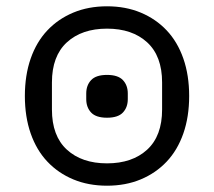

<svg xmlns="http://www.w3.org/2000/svg" viewBox="-20 -578 680 610"><path d="M320 -204Q285 -204 269.5 -220.5Q254 -237 254 -263V-281Q254 -307 269.5 -323.5Q285 -340 320 -340Q355 -340 370.5 -323.5Q386 -307 386 -281V-263Q386 -237 370.5 -220.5Q355 -204 320 -204ZM320 -59Q400 -59 447.5 -102.5Q495 -146 495 -230V-316Q495 -400 447.5 -443.5Q400 -487 320 -487Q240 -487 192.5 -443.5Q145 -400 145 -316V-230Q145 -146 192.5 -102.5Q240 -59 320 -59ZM320 12Q261 12 213 -8Q165 -28 130.5 -64.5Q96 -101 77.5 -154Q59 -207 59 -273Q59 -339 77.5 -392Q96 -445 130.5 -481.5Q165 -518 213 -538Q261 -558 320 -558Q379 -558 427 -538Q475 -518 509.5 -481.5Q544 -445 562.5 -392Q581 -339 581 -273Q581 -207 562.5 -154Q544 -101 509.5 -64.5Q475 -28 427 -8Q379 12 320 12Z"/></svg>

Font: IBM Plex Thai
Style: Regular
Weight: 400
Designer: Mike Abbink, Paul van der Laan, Pieter van Rosmalen, Ben Mitchell, Mark Frömberg
Foundry: Bold Monday
Version: Version 1.0